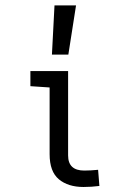

<svg xmlns="http://www.w3.org/2000/svg" viewBox="-20 -708 478 731"><path d="M239.3 -116.2Q239.3 -58.6 300.8 -58.6Q324.2 -58.6 353.5 -61.5L358.4 0Q328.1 3.9 297.9 3.9Q239.3 3.9 204.1 -25.4Q168.9 -54.7 168.9 -121.1V-375L95.7 -379.9V-437.5H239.3ZM269.5 -687.5 240.2 -500H177.7L187.5 -687.5Z"/></svg>

Font: Sudo Light
Style: Regular
Weight: 300
Monospace: yes
Designer: Jens Kutilek
Foundry: Jens Kutilek
Version: Version 0.040